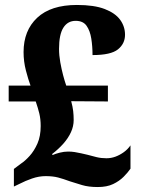

<svg xmlns="http://www.w3.org/2000/svg" viewBox="-20 -744 568 774"><path d="M374 10Q337 10 310.5 2Q284 -6 262 -13Q235 -23 214 -28.5Q193 -34 164 -34Q137 -34 109.5 -24.5Q82 -15 59 -3L36 8V-63L64 -84Q81 -95 99.5 -115.5Q118 -136 131 -165.5Q144 -195 144 -236Q144 -264 138.5 -286.5Q133 -309 124 -335H15V-399H103Q94 -423 84.5 -459.5Q75 -496 75 -534Q75 -621 130 -672.5Q185 -724 290 -724Q360 -724 402.5 -707.5Q445 -691 464.5 -664Q484 -637 484 -604Q484 -568 455.5 -545Q427 -522 353 -522Q353 -557 348 -588.5Q343 -620 329 -640Q315 -660 285 -660Q253 -660 235.5 -632.5Q218 -605 218 -547Q218 -521 223 -493Q228 -465 234.5 -440.5Q241 -416 247 -399H415V-335L267 -336Q273 -314 275 -296.5Q277 -279 277 -260Q277 -235 266 -211Q255 -187 235.5 -165Q216 -143 190 -123L192 -119Q203 -124 220.5 -128.5Q238 -133 255 -133Q268 -133 281 -131Q294 -129 307 -126Q320 -123 333 -120Q351 -115 369.5 -110.5Q388 -106 409 -106Q428 -106 445.5 -112.5Q463 -119 479 -130.5Q495 -142 506 -158V-64Q495 -48 478 -31Q461 -14 436 -2Q411 10 374 10Z"/></svg>

Font: Noto Serif Khmer SemiCondensed ExtraBold
Style: Regular
Weight: 800
Width: 4
Designer: Danh Hong and the Monotype Design Team
Foundry: Monotype Imaging Inc.
Version: Version 2.004